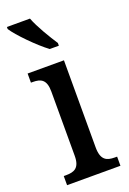

<svg xmlns="http://www.w3.org/2000/svg" viewBox="-148 -818 583 869"><g transform="rotate(-20 143.5 -383.0)"><path d="M154 -606H198V-619C173 -657 134 -721 117 -766H6V-756C28 -721 105 -642 154 -606ZM17 0H274V-44H263C224 -44 197 -55 197 -117V-536H22V-492H31C69 -492 95 -481 95 -423V-113C95 -54 67 -44 28 -44H17Z"/></g></svg>

Font: Noto Serif Hebrew Condensed Medium
Style: Regular
Weight: 500
Width: 3
Designer: Monotype Design Team
Foundry: Monotype Imaging Inc.
Version: Version 2.004